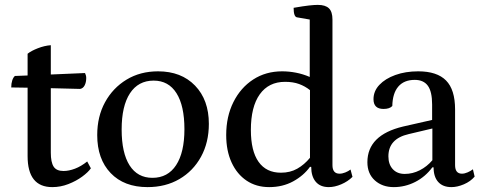

<svg xmlns="http://www.w3.org/2000/svg" viewBox="-20 -754 1980 786"><path d="M194 12Q93 12 93 -115V-395L26 -396Q26 -412 30 -424.5Q34 -437 41 -443L93 -445V-534Q108 -546 135 -556.5Q162 -567 188 -569V-449L328 -455Q333 -445 333 -435Q333 -417 326.5 -404.5Q320 -392 308 -390L188 -393V-129Q188 -90 199.5 -72Q211 -54 240 -54Q262 -54 287 -63.5Q312 -73 337 -93L352 -65Q341 -49 316.5 -31Q292 -13 260 -0.5Q228 12 194 12Z M584 12Q488 12 433 -45.5Q378 -103 378 -201Q378 -277 410 -335.5Q442 -394 498 -428Q554 -462 627 -462Q722 -462 778.5 -403.5Q835 -345 835 -247Q835 -171 803 -112.5Q771 -54 714.5 -21Q658 12 584 12ZM604 -26Q667 -26 701 -78Q735 -130 735 -225Q735 -321 702.5 -372.5Q670 -424 609 -424Q546 -424 512 -372Q478 -320 478 -224Q478 -128 510.5 -77Q543 -26 604 -26Z M1082 12Q1029 12 989.5 -14.5Q950 -41 928 -89Q906 -137 906 -201Q906 -277 935.5 -336Q965 -395 1016.5 -428.5Q1068 -462 1135 -462Q1163 -462 1191.5 -456.5Q1220 -451 1248 -439V-674L1196 -683Q1182 -685 1182 -722Q1222 -729 1244.5 -731.5Q1267 -734 1281 -734Q1312 -734 1326.5 -720Q1341 -706 1341 -674V-78Q1341 -43 1370 -43Q1381 -43 1393.5 -48Q1406 -53 1415 -60L1423 -30Q1404 -11 1377 0.5Q1350 12 1326 12Q1291 12 1272.5 -10Q1254 -32 1254 -71H1249Q1223 -35 1180 -11.5Q1137 12 1082 12ZM1130 -47Q1168 -47 1197 -63.5Q1226 -80 1249 -108V-385Q1229 -401 1204.5 -410Q1180 -419 1147 -419Q1080 -419 1043.5 -368Q1007 -317 1007 -222Q1007 -136 1038.5 -91.5Q1070 -47 1130 -47Z M1592 12Q1545 12 1514.5 -15.5Q1484 -43 1484 -90Q1484 -201 1630 -236L1749 -263V-326Q1749 -379 1731.5 -403Q1714 -427 1678 -427Q1634 -427 1610.5 -399.5Q1587 -372 1586 -320Q1575 -308 1550 -308Q1509 -308 1509 -348Q1509 -381 1533 -406.5Q1557 -432 1598.5 -447Q1640 -462 1692 -462Q1769 -462 1806 -424.5Q1843 -387 1843 -306V-78Q1843 -43 1871 -43Q1882 -43 1894.5 -48.5Q1907 -54 1916 -61L1923 -31Q1906 -11 1879 0.5Q1852 12 1828 12Q1793 12 1774 -9Q1755 -30 1755 -69H1750Q1721 -30 1679.5 -9Q1638 12 1592 12ZM1637 -42Q1669 -42 1698.5 -57Q1728 -72 1750 -98V-228L1653 -205Q1570 -186 1570 -114Q1570 -81 1588 -61.5Q1606 -42 1637 -42Z"/></svg>

Font: Petrona Medium
Style: Regular
Weight: 500
Designer: Ringo R. Seeber
Foundry: Ringo R. Seeber
Version: Version 2.001; ttfautohint (v1.8.3)